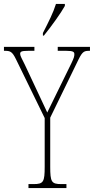

<svg xmlns="http://www.w3.org/2000/svg" viewBox="-28 -951 475 971"><path d="M189 -784V-771H194C232 -818 281 -886 300 -921V-931H255C241 -886 219 -843 189 -784ZM116 0H308V-20H282C232 -20 226 -31 226 -108V-356L370 -652C390 -692 399 -694 425 -694H427V-714H264V-694H307C343 -694 348 -688 348 -677C348 -667 347 -660 333 -631L256 -474C235 -431 221 -402 211 -382C191 -425 172 -466 151 -510L97 -625C84 -652 74 -668 74 -678C74 -689 78 -694 115 -694H146V-714H-8V-694H-6C23 -694 33 -692 53 -651L198 -354V-108C198 -31 192 -20 142 -20H116Z"/></svg>

Font: Noto Serif Sinhala ExtraCondensed Thin
Style: Regular
Weight: 100
Width: 2
Designer: Jelle Bosma - Monotype Design Team
Foundry: Monotype Imaging Inc.
Version: Version 2.007